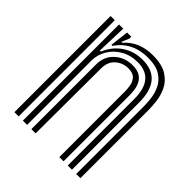

<svg xmlns="http://www.w3.org/2000/svg" viewBox="-170 -729 847 847"><g transform="rotate(45 254.0 -305.0)"><path d="M434.8 0V-420.5Q434.8 -440 431.8 -467.9Q428.8 -495.8 416.1 -523.1Q403.5 -550.5 375 -568.8Q346.5 -587 295.8 -587Q199.5 -587 147.8 -512.5H141.8L152.2 -600H178.5L179 -589.8L163.5 -552.8H169.2Q195 -582.5 228.5 -596.1Q262 -609.8 304 -609.8Q361.5 -609.8 393.6 -589.1Q425.8 -568.5 440 -537.9Q454.2 -507.2 457.6 -476.5Q461 -445.8 461 -425.5V0ZM49.2 0V-600H75.5V0ZM102 0V-600H128.2L123.5 -458.5H129.5Q151.5 -509.5 192.9 -536.9Q234.2 -564.2 287.8 -563.8Q408.2 -562.8 408.2 -418.8V0H382V-415.5Q382 -540.8 278.2 -540.8Q234 -540.8 200.2 -521.1Q166.5 -501.5 147.5 -469.6Q128.5 -437.8 128.5 -401.2V0ZM155 0V-403.5Q155 -453.8 189 -484.6Q223 -515.5 271.5 -515.5Q302.2 -515.5 319.4 -504.2Q336.5 -493 344.2 -476Q352 -459 353.9 -441.2Q355.8 -423.5 355.8 -410.5V0H329.5V-409Q329.5 -425 326.4 -444.5Q323.2 -464 310.2 -478.2Q297.2 -492.5 267.8 -492.5Q234 -492.5 208.5 -470.2Q183 -448 183 -406.2L181.5 0Z"/></g></svg>

Font: Big Shoulders Inline Text ExtraBold
Style: Regular
Weight: 800
Designer: Patric King
Foundry: XO Type Co
Version: Version 1.000